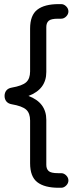

<svg xmlns="http://www.w3.org/2000/svg" viewBox="-20 -762 376 925"><path d="M125 24.4V-181.6Q125 -216.8 106 -233.9Q86.9 -251 36.1 -259.8Q19.5 -262.7 10.7 -273.4Q2 -284.2 2 -299.8Q2 -315.4 10.7 -326.2Q19.5 -336.9 36.1 -339.8Q86.9 -348.6 106 -365.7Q125 -382.8 125 -418V-624Q125 -688.5 159.7 -715.3Q194.3 -742.2 262.7 -742.2H274.4Q288.1 -742.2 298.8 -731.4Q309.6 -720.7 309.6 -707Q309.6 -693.4 298.8 -682.6Q288.1 -671.9 274.4 -671.9H259.8Q225.6 -671.9 214.4 -661.6Q203.1 -651.4 203.1 -631.8V-415Q203.1 -332 117.2 -299.8Q203.1 -267.6 203.1 -184.6V32.2Q203.1 51.8 214.4 62Q225.6 72.3 259.8 72.3H274.4Q288.1 72.3 298.8 83Q309.6 93.8 309.6 107.4Q309.6 121.1 298.8 131.8Q288.1 142.6 274.4 142.6H262.7Q194.3 142.6 159.7 115.7Q125 88.9 125 24.4Z"/></svg>

Font: jf-openhuninn-1.1
Style: Regular
Weight: 400
Designer: [Kosugi Maru]
      Designed by Motoya company      

      [Varela Round]
      Joe Prince(Latin component); Avraham Co
Foundry: justfont CO.,LTD.
Version: 1.1